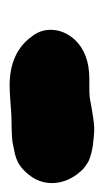

<svg xmlns="http://www.w3.org/2000/svg" viewBox="77 -446 226 421"><g transform="rotate(90 190.5 -235.0)"><path d="M58.6 -192.4Q44.9 -210 44.9 -232.4Q44.9 -260.7 65.4 -284.2Q95.7 -317.4 152.3 -317.4Q152.3 -317.4 170.9 -317.4Q187.5 -317.4 194.3 -318.4Q246.1 -328.1 259.8 -328.1Q272.5 -328.1 280.3 -327.1Q281.2 -327.1 288.6 -326.2Q295.9 -325.2 297.9 -325.2Q299.8 -325.2 306.6 -323.7Q313.5 -322.3 316.9 -321.3Q320.3 -320.3 326.2 -318.4Q332 -316.4 335.9 -314Q339.8 -311.5 344.7 -308.1Q349.6 -304.7 353.5 -300.3Q357.4 -295.9 361.3 -291Q380.9 -264.6 380.9 -235.4Q380.9 -211.9 368.2 -192.4Q358.4 -177.7 346.2 -168Q334 -158.2 316.9 -154.3Q299.8 -150.4 291 -148.9Q282.2 -147.5 259.8 -147Q237.3 -146.5 234.4 -146.5Q229.5 -146.5 205.1 -144.5Q180.7 -142.6 167 -142.6Q93.8 -142.6 58.6 -192.4Z"/></g></svg>

Font: Essays1743
Style: BoldItalic
Weight: 700
Italic angle: -10°
Designer: Based on the typeface in a 1743 English translation of the essays of Montaigne.  PostScript/TrueType font designed by Jo
Version: Version 002.100